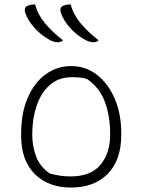

<svg xmlns="http://www.w3.org/2000/svg" viewBox="-20 -833 640 863"><path d="M138 -813Q149 -769 181.5 -729.5Q214 -690 263 -652Q259 -647 252 -645Q245 -643 240 -643Q221 -643 199 -656Q162 -677 133 -710Q104 -743 93 -777Q90 -785 92 -794Q94 -803 104 -807Q117 -813 138 -813ZM298 -813Q309 -769 341.5 -729.5Q374 -690 423 -652Q419 -647 412 -645Q405 -643 400 -643Q381 -643 359 -656Q322 -677 293 -710Q264 -743 253 -777Q250 -785 252 -794Q254 -803 264 -807Q277 -813 298 -813ZM300 -536Q365 -536 415.5 -497Q466 -458 495.5 -390Q525 -322 525 -234V-226Q525 -113 464 -51.5Q403 10 300 10Q197 10 136 -51Q75 -112 75 -223V-231Q75 -326 105 -394.5Q135 -463 186 -499.5Q237 -536 300 -536ZM303 -486Q243 -486 203.5 -450.5Q164 -415 144.5 -357Q125 -299 125 -231V-225Q125 -179 141.5 -132Q158 -85 204 -53Q252 -40 297 -40Q389 -40 432 -93Q475 -146 475 -225V-231Q475 -314 450.5 -377.5Q426 -441 371 -478Q355 -483 338 -484.5Q321 -486 303 -486Z"/></svg>

Font: Recursive Mn Csl St Lt
Style: Regular
Weight: 300
Monospace: yes
Version: Version 1.079;hotconv 1.0.112;makeotfexe 2.5.65598; ttfautoh